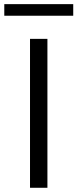

<svg xmlns="http://www.w3.org/2000/svg" viewBox="-55 -889 366 909"><path d="M87.1 0V-705H169.5V0ZM-34.7 -814.5V-869.4H291.7V-814.5Z"/></svg>

Font: Nunito Sans 12pt ExtraLight
Style: Regular
Weight: 200
Version: Version 3.101;gftools[0.9.27]